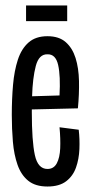

<svg xmlns="http://www.w3.org/2000/svg" viewBox="-20 -670 330 700"><path d="M153 10Q109 10 83 -11Q57 -32 44 -69Q31 -106 27 -153Q23 -200 23 -251Q23 -309 27.5 -360.5Q32 -412 45 -452Q58 -492 84 -515Q110 -538 153 -538Q195 -538 219.5 -516.5Q244 -495 255.5 -458.5Q267 -422 268 -374.5Q269 -327 264 -275L96 -271Q96 -267 96 -261Q96 -156 107 -105Q118 -54 153 -54Q176 -54 187 -74.5Q198 -95 199.5 -129.5Q201 -164 197 -206L267 -197Q271 -163 269.5 -126.5Q268 -90 257 -59Q246 -28 221 -9Q196 10 153 10ZM153 -472Q122 -473 110.5 -429.5Q99 -386 97 -319L197 -322Q201 -393 192 -433Q183 -473 153 -472ZM75 -593V-650H225V-593Z"/></svg>

Font: Bricolage Grotesque 48pt Condensed Light
Style: Regular
Weight: 300
Width: 3
Designer: Mathieu Triay
Foundry: Atelier Triay
Version: Version 1.000; ttfautohint (v1.8.4.7-5d5b);gftools[0.9.32]